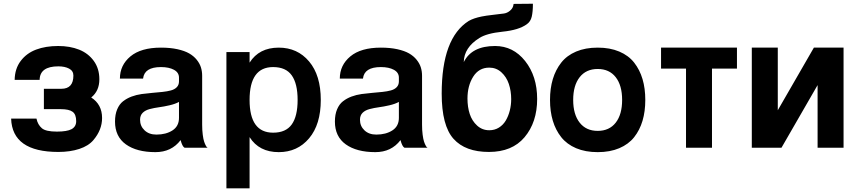

<svg xmlns="http://www.w3.org/2000/svg" viewBox="-20 -797 4637 1036"><path d="M293.9 -548.8Q357.4 -548.8 407 -529.1Q456.5 -509.3 486.3 -468Q516.1 -426.8 516.1 -369.1Q516.1 -306.2 472.2 -271Q530.8 -233.4 530.8 -160.2Q530.8 -96.2 483.9 -41Q457.5 -9.8 408 6.6Q358.4 22.9 294.9 22.9Q45.9 22.9 40 -157.2H176.8Q183.6 -124 206.1 -105Q227.1 -86.9 287.1 -86.9Q341.8 -86.9 366.2 -100.1Q391.1 -113.8 391.1 -143.1Q391.1 -179.7 371.8 -193.8Q352.5 -208 309.1 -208H216.8V-317.9H311Q376 -317.9 376 -389.2Q376 -414.6 352.8 -426.8Q329.6 -439 294.9 -439Q195.3 -439 193.8 -366.2H59.1Q60.1 -426.3 91.6 -468Q123 -509.8 174.6 -529.3Q226.1 -548.8 293.9 -548.8Z M945.8 -377.9Q945.8 -405.8 918.7 -420.4Q891.6 -435.1 848.6 -435.1Q758.8 -435.1 752 -373H627Q627 -445.3 683.8 -492.7Q740.7 -540 848.6 -540Q898.4 -540 937.3 -531.5Q976.1 -522.9 1000.7 -508.8Q1025.4 -494.6 1041.5 -474.6Q1057.6 -454.6 1064.2 -433.3Q1070.8 -412.1 1070.8 -388.2V-125Q1070.8 -94.2 1074 -70.1Q1077.1 -45.9 1081.3 -33.4Q1085.4 -21 1089.8 -12.7Q1094.2 -4.4 1097.2 -2L1100.6 0H975.6Q963.4 -6.8 954.6 -41Q905.3 23.9 818.8 23.9Q717.8 23.9 659.2 -18.1Q600.6 -60.1 600.6 -141.1Q600.6 -179.2 612.3 -207Q624 -234.9 644 -250.5Q664.1 -266.1 689.9 -275.9Q715.8 -285.6 744.6 -289.6Q773.4 -293.5 802 -295.9Q830.6 -298.3 856.4 -301Q882.3 -303.7 902.3 -309.1Q922.4 -314.5 934.1 -326.7Q945.8 -338.9 945.8 -357.9ZM945.8 -161.1V-247.1Q925.3 -235.8 894.5 -228.8Q863.8 -221.7 837.9 -218.3Q812 -214.8 787.8 -208.5Q763.7 -202.1 749.8 -188.2Q735.8 -174.3 735.8 -150.9Q735.8 -116.7 760 -93.8Q784.2 -70.8 823.7 -70.8Q876 -70.8 910.9 -93.5Q945.8 -116.2 945.8 -161.1Z M1326.7 -257.8Q1326.7 -81.1 1453.6 -81.1Q1522.5 -81.1 1554.2 -125.5Q1585.9 -169.9 1585.9 -257.8Q1585.9 -345.7 1554.2 -390.4Q1522.5 -435.1 1453.6 -435.1Q1326.7 -435.1 1326.7 -257.8ZM1201.7 -516.1H1326.7V-459Q1377.9 -540 1483.9 -540Q1585 -540 1647.9 -465.3Q1710.9 -390.6 1710.9 -257.8Q1710.9 -125.5 1647.9 -50.8Q1585 23.9 1483.9 23.9Q1377.9 23.9 1326.7 -57.1V219.2H1201.7Z M2132.3 -377.9Q2132.3 -405.8 2105.2 -420.4Q2078.1 -435.1 2035.2 -435.1Q1945.3 -435.1 1938.5 -373H1813.5Q1813.5 -445.3 1870.4 -492.7Q1927.2 -540 2035.2 -540Q2085 -540 2123.8 -531.5Q2162.6 -522.9 2187.3 -508.8Q2211.9 -494.6 2228 -474.6Q2244.1 -454.6 2250.7 -433.3Q2257.3 -412.1 2257.3 -388.2V-125Q2257.3 -94.2 2260.5 -70.1Q2263.7 -45.9 2267.8 -33.4Q2272 -21 2276.4 -12.7Q2280.8 -4.4 2283.7 -2L2287.1 0H2162.1Q2149.9 -6.8 2141.1 -41Q2091.8 23.9 2005.4 23.9Q1904.3 23.9 1845.7 -18.1Q1787.1 -60.1 1787.1 -141.1Q1787.1 -179.2 1798.8 -207Q1810.5 -234.9 1830.6 -250.5Q1850.6 -266.1 1876.5 -275.9Q1902.3 -285.6 1931.2 -289.6Q1960 -293.5 1988.5 -295.9Q2017.1 -298.3 2043 -301Q2068.8 -303.7 2088.9 -309.1Q2108.9 -314.5 2120.6 -326.7Q2132.3 -338.9 2132.3 -357.9ZM2132.3 -161.1V-247.1Q2111.8 -235.8 2081.1 -228.8Q2050.3 -221.7 2024.4 -218.3Q1998.5 -214.8 1974.4 -208.5Q1950.2 -202.1 1936.3 -188.2Q1922.4 -174.3 1922.4 -150.9Q1922.4 -116.7 1946.5 -93.8Q1970.7 -70.8 2010.3 -70.8Q2062.5 -70.8 2097.4 -93.5Q2132.3 -116.2 2132.3 -161.1Z M2651.4 -548.8Q2749 -548.8 2813.5 -467.8Q2878.4 -385.7 2878.4 -263.2Q2878.4 -137.2 2810.1 -56.2Q2743.2 22.9 2618.2 22.9Q2490.7 22.9 2427.2 -47.9Q2363.3 -119.1 2363.3 -292Q2363.3 -592.3 2509.3 -684.1Q2535.6 -699.2 2579.1 -708Q2600.1 -712.4 2643.3 -717.3Q2686.5 -722.2 2699.2 -724.1Q2716.3 -726.6 2730.7 -738.3Q2745.1 -750 2749 -764.2L2751.5 -775.9L2855.5 -776.9Q2855.5 -733.4 2849.1 -706.8Q2842.8 -680.2 2822.3 -666Q2779.3 -634.8 2691.4 -626Q2606 -617.2 2566.4 -591.8Q2483.9 -540.5 2482.4 -461.9Q2525.4 -548.8 2651.4 -548.8ZM2738.3 -262.2Q2738.3 -306.2 2725.6 -344Q2712.9 -381.8 2685.3 -407Q2657.7 -432.1 2620.1 -432.1Q2564 -432.1 2533.2 -383.1Q2502.4 -334 2502.4 -265.1Q2502.4 -219.7 2514.6 -182.1Q2526.9 -144.5 2554.4 -119.4Q2582 -94.2 2620.1 -94.2Q2648.9 -94.2 2671.9 -108.4Q2694.8 -122.6 2709 -146.5Q2723.1 -170.4 2730.7 -200.2Q2738.3 -230 2738.3 -262.2Z M3107.7 -380.4Q3072.8 -335.9 3072.8 -257.8Q3072.8 -179.7 3107.7 -135.3Q3142.6 -90.8 3205.1 -90.8Q3267.6 -90.8 3302.2 -135Q3336.9 -179.2 3336.9 -257.8Q3336.9 -336.4 3302.2 -380.6Q3267.6 -424.8 3205.1 -424.8Q3142.6 -424.8 3107.7 -380.4ZM2962.9 -145.5Q2947.8 -195.8 2947.8 -257.8Q2947.8 -319.8 2962.9 -370.1Q2978 -420.4 3008.3 -459Q3038.6 -497.6 3088.6 -518.8Q3138.7 -540 3205.1 -540Q3271.5 -540 3321.5 -518.8Q3371.6 -497.6 3401.9 -459Q3432.1 -420.4 3447 -370.1Q3461.9 -319.8 3461.9 -257.8Q3461.9 -195.8 3447 -145.5Q3432.1 -95.2 3401.9 -56.9Q3371.6 -18.6 3321.5 2.7Q3271.5 23.9 3205.1 23.9Q3138.7 23.9 3088.6 2.7Q3038.6 -18.6 3008.3 -56.9Q2978 -95.2 2962.9 -145.5Z M3956.5 -540V-426.8H3821.8V0H3681.6V-426.8H3546.9V-540Z M4036.6 -540H4176.8V-202.1L4371.6 -540H4531.7V0H4391.6V-337.9L4196.8 0H4036.6Z"/></svg>

Font: Miedinger*
Style: Bold
Weight: 700
Version: Version 001.000